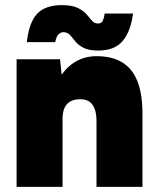

<svg xmlns="http://www.w3.org/2000/svg" viewBox="-20 -732 618 752"><path d="M45 0V-500H215L225 -408V0ZM358 0V-256H538V0ZM358 -256Q358 -285 351.5 -303.5Q345 -322 332.5 -332Q320 -342 301 -343Q263 -345 244 -326Q225 -307 225 -266H176Q176 -345 200 -400Q224 -455 265 -483.5Q306 -512 358 -512Q419 -512 459 -487.5Q499 -463 518.5 -413Q538 -363 538 -286V-256ZM365 -534Q327 -534 306.5 -545Q286 -556 275 -570Q264 -584 254 -595Q244 -606 227 -606Q220 -606 211 -599.5Q202 -593 196 -567H85Q91 -620 107.5 -652Q124 -684 152.5 -698Q181 -712 221 -712Q262 -712 284.5 -701Q307 -690 319 -676Q331 -662 340 -651Q349 -640 364 -640Q378 -640 383 -651.5Q388 -663 390 -679H501Q492 -609 460.5 -571.5Q429 -534 365 -534Z"/></svg>

Font: Figtree Black
Style: Regular
Weight: 900
Designer: Erik Kennedy
Foundry: Erik Kennedy
Version: Version 2.001;gftools[0.9.30]